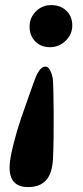

<svg xmlns="http://www.w3.org/2000/svg" viewBox="-20 -492 331 764"><path d="M267.6 -390.6Q267.6 -355.5 241.2 -329.8Q214.8 -304.2 178.7 -304.2Q142.6 -304.2 120.1 -327.4Q97.7 -350.6 97.7 -385.7Q97.7 -421.4 122.6 -446.5Q147.5 -471.7 184.1 -471.7Q220.7 -471.7 244.1 -449.2Q267.6 -426.8 267.6 -390.6ZM190.9 140.6Q187.5 199.2 162.8 225.8Q138.2 252.4 91.8 252.4Q18.1 252.4 18.1 174.8Q18.1 143.6 32.7 85.2Q47.4 26.9 63.2 -19.5Q79.1 -65.9 99.1 -121.8Q119.1 -177.7 120.1 -180.2Q138.7 -227.1 160.6 -227.1Q180.2 -227.1 189.9 -180.2Q192.9 -154.8 193.6 -45.9Q194.3 63 190.9 140.6Z"/></svg>

Font: Cooper*
Style: Bold Italic
Weight: 700
Italic angle: -7°
Designer: Owen Earl
Foundry: indestructible type*
Version: Version 0.001